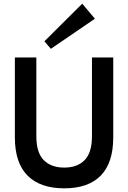

<svg xmlns="http://www.w3.org/2000/svg" viewBox="-20 -1013 700 1046"><path d="M330 13Q199 13 130 -56.5Q61 -126 61 -265V-700H178V-271Q178 -181 218.5 -140.5Q259 -100 330 -100Q401 -100 441 -140.5Q481 -181 481 -271V-700H597V-265Q597 -126 529 -56.5Q461 13 330 13ZM257 -747 222 -788 428 -993 497 -911Z"/></svg>

Font: Zen Kaku Gothic Antique
Style: Bold
Weight: 700
Designer: Yoshimichi Ohira
Foundry: Positype
Version: Version 1.001